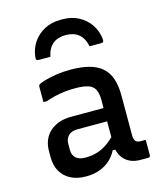

<svg xmlns="http://www.w3.org/2000/svg" viewBox="-120 -894 840 992"><g transform="rotate(-15 300.0 -398.0)"><path d="M501 -348Q501 -321 501 -294.5Q501 -268 501 -240.5Q501 -213 501 -186Q501 -159 501 -134Q501 -122 503.5 -114Q506 -106 510 -101Q515 -97 521.5 -95Q528 -93 537 -93Q539 -93 541.5 -93Q544 -93 547 -93H563Q563 -72 563 -52Q563 -32 563 -11Q563 -6 560 -3Q557 0 552 0Q547 0 533.5 0Q520 0 510 0Q484 0 463.5 -7.5Q443 -15 427.5 -30Q412 -45 403.5 -66.5Q395 -88 395 -116Q395 -150 395 -185.5Q395 -221 395 -255Q395 -271 395 -287Q395 -303 395 -319Q395 -335 395 -351Q395 -387 384.5 -407.5Q374 -428 348.5 -436.5Q323 -445 279 -445Q250 -445 223.5 -442Q197 -439 171.5 -433Q146 -427 120 -418H103Q103 -439 103 -460Q103 -481 103 -501Q103 -505 104 -507Q105 -509 106 -510Q112 -516 138 -524Q164 -532 201.5 -538Q239 -544 279 -544Q337 -544 379 -533Q421 -522 448 -498.5Q475 -475 488 -438Q501 -401 501 -348ZM171 -145Q171 -116 188 -100.5Q205 -85 239 -85Q271 -85 299.5 -93Q328 -101 356 -120Q384 -139 414 -172V-85H384Q369 -55 344.5 -33.5Q320 -12 288 -1Q256 10 217 10Q170 10 136 -7.5Q102 -25 83.5 -57Q65 -89 65 -133V-166Q65 -199 76 -225Q87 -251 107.5 -269.5Q128 -288 157 -298Q186 -308 222 -308Q257 -308 290 -308Q323 -308 354.5 -308Q386 -308 417 -308Q425 -308 429.5 -296Q434 -284 435 -267.5Q436 -251 436 -237Q400 -237 369 -237Q338 -237 306.5 -237Q275 -237 239 -237Q221 -237 208.5 -233Q196 -229 187 -220Q180 -212 175.5 -201.5Q171 -191 171 -177ZM303 -723Q261 -723 234.5 -702Q208 -681 198 -635Q182 -635 167.5 -635Q153 -635 137 -635Q127 -635 124 -639Q121 -643 123 -657Q128 -699 151.5 -733Q175 -767 212.5 -786.5Q250 -806 296 -806H310Q356 -806 393.5 -786.5Q431 -767 454.5 -733Q478 -699 483 -657Q484 -643 481.5 -639Q479 -635 469 -635Q453 -635 438.5 -635Q424 -635 408 -635Q398 -681 371.5 -702Q345 -723 303 -723Z"/></g></svg>

Font: Recursive Monospace Medium
Style: Regular
Weight: 500
Version: Version 1.047